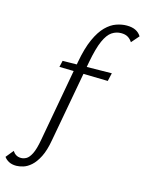

<svg xmlns="http://www.w3.org/2000/svg" viewBox="-275 -796 886 1170"><g transform="rotate(15 168.5 -211.0)"><path d="M-54.8 289Q-82.3 289 -101.4 279Q-120.5 268.9 -131.5 253.2L-92.4 205.2Q-83.5 219.3 -70.4 227.3Q-57.4 235.4 -38.4 235.4Q-22.6 235.4 -6.1 226.3Q10.5 217.2 25.5 187.9Q40.6 158.6 51.5 97.6L145.3 -419.6Q161.8 -510.2 187.8 -567.5Q213.7 -624.7 245.3 -656.1Q276.9 -687.5 310.7 -699.2Q344.5 -711 375.8 -711Q409.5 -711 432 -700Q454.4 -689.1 467.5 -667.4L425.7 -619.3Q414.1 -637.5 397.5 -647.4Q380.9 -657.4 354.5 -657.4Q323.4 -657.4 296.9 -639.6Q270.4 -621.9 249.1 -574.5Q227.9 -527 210.7 -436L115.9 81.3Q104.3 148.6 83.3 189.7Q62.4 230.7 37.8 252.5Q13.2 274.3 -11.1 281.6Q-35.5 289 -54.8 289ZM44 -361.4 53.1 -401.9 362.5 -406.3 350.7 -354.8Z"/></g></svg>

Font: Ysabeau
Style: Bold Italic
Weight: 700
Italic angle: -12°
Designer: Christian Thalmann (Catharsis Fonts)
Version: Version 2.002